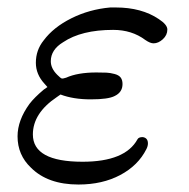

<svg xmlns="http://www.w3.org/2000/svg" viewBox="-20 -472 506 514"><path d="M428 -393Q428 -378 416 -367Q404 -356 391 -356Q382 -356 369 -365Q333 -392 283 -392Q198 -392 149 -359Q116 -339 116 -308Q116 -289 133 -272Q142 -263 145 -262Q148 -261 157 -264Q188 -278 238 -278Q256 -278 265.5 -277.5Q275 -277 286.5 -274Q298 -271 303 -264.5Q308 -258 308 -247Q308 -225 287 -215Q270 -206 223 -206Q176 -206 142 -219L132 -212Q68 -169 68 -112Q68 -39 201 -39Q315 -39 348 -99Q351 -105 362 -105Q376 -103 376 -88Q376 -81 372 -73Q350 -29 302 -3.5Q254 22 190 22Q108 22 63 -23Q27 -57 27 -107Q27 -150 59 -194Q72 -211 97 -232L107 -239L99 -248Q76 -273 76 -304Q76 -338 97 -364Q123 -399 171 -423Q219 -447 275 -452H290Q359 -452 405 -421Q428 -406 428 -393Z"/></svg>

Font: KaTeX_Math
Style: Italic
Weight: 400
Version: Version 3699957226